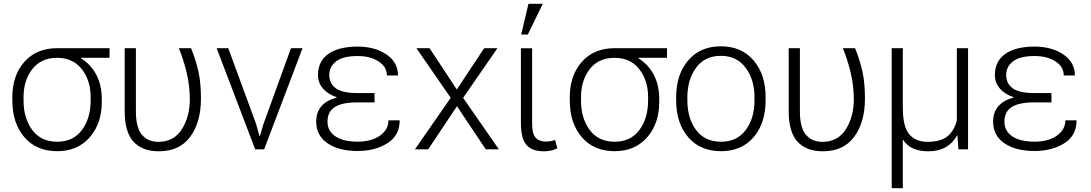

<svg xmlns="http://www.w3.org/2000/svg" viewBox="-20 -780 5699 1003"><path d="M552.2 -478H401.9V-476.6Q454.6 -443.4 483.2 -389.2Q511.7 -335 511.7 -263.2V-247.1Q511.7 -134.8 448.5 -62.5Q385.3 9.8 278.8 9.8Q170.4 9.8 107.4 -63.2Q44.4 -136.2 44.4 -255.9V-272Q44.4 -385.7 107.2 -456.8Q169.9 -527.8 277.3 -528.3H552.2ZM103 -255.9Q103 -162.1 148.7 -100.8Q194.3 -39.6 278.8 -39.6Q362.3 -39.6 408 -100.8Q453.6 -162.1 453.6 -255.9V-272Q453.6 -359.4 407.5 -418.7Q361.3 -478 277.8 -478H277.3Q193.8 -477.5 148.4 -418.5Q103 -359.4 103 -272Z M689.9 -528.3V-197.8Q689.9 -114.3 720.9 -76.7Q752 -39.1 807.6 -39.1Q888.2 -39.1 929.9 -104.7Q971.7 -170.4 971.7 -263.7Q970.7 -333.5 955.8 -397.7Q940.9 -461.9 914.6 -528.3H978Q1002.4 -468.8 1016.1 -408.4Q1029.8 -348.1 1029.8 -264.6Q1029.8 -141.6 973.9 -65.7Q918 10.3 810.1 10.3Q723.6 10.3 677.5 -39.8Q631.3 -89.8 631.3 -198.7V-528.3Z M1317.9 -132.3 1335.9 -67.9H1337.4L1356.4 -132.3L1500 -528.3H1560.5L1359.9 0H1313L1111.8 -528.3H1172.4Z M1631.8 -145Q1631.8 -193.4 1658.7 -224.6Q1685.5 -255.9 1739.3 -270.5V-272Q1691.9 -288.1 1666.5 -318.4Q1641.1 -348.6 1641.1 -387.7Q1641.1 -460.4 1695.6 -498.5Q1750 -536.6 1848.1 -536.6Q1938.5 -536.6 1998.8 -495.6Q2059.1 -454.6 2059.1 -385.7H2001Q2001 -431.2 1957.5 -459.2Q1914.1 -487.3 1848.1 -487.3Q1772.9 -487.3 1736.6 -460Q1700.2 -432.6 1700.2 -388.7Q1700.2 -342.8 1734.9 -318.4Q1769.5 -293.9 1846.2 -293.9H1936.5V-245.1H1846.2Q1767.1 -245.1 1729 -220.9Q1690.9 -196.8 1690.9 -144Q1690.9 -96.2 1731.7 -68.1Q1772.5 -40 1848.1 -40Q1920.9 -40 1965.1 -71.5Q2009.3 -103 2009.3 -151.4H2067.9Q2067.9 -71.8 2003.4 -31.5Q1939 8.8 1848.1 8.8Q1750 8.8 1690.9 -31.5Q1631.8 -71.8 1631.8 -145Z M2366.2 -312.5 2509.3 -528.3H2578.6L2399.4 -269L2585.9 0H2517.6L2367.2 -225.1L2216.8 0H2147.5L2334.5 -269L2155.3 -528.3H2224.1Z M2759.8 -527.8V-133.8Q2759.8 -81.1 2778.1 -60.8Q2796.4 -40.5 2830.6 -40.5Q2843.8 -40.5 2854.7 -42.5Q2865.7 -44.4 2879.4 -48.8L2891.6 -5.4Q2874.5 3.4 2857.4 6.8Q2840.3 10.3 2819.8 10.3Q2758.8 10.3 2730 -23.2Q2701.2 -56.6 2701.2 -136.2V-527.8ZM2740.7 -760.3H2815.4L2737.3 -599.6H2702.6Z M3464.4 -478H3314V-476.6Q3366.7 -443.4 3395.3 -389.2Q3423.8 -335 3423.8 -263.2V-247.1Q3423.8 -134.8 3360.6 -62.5Q3297.4 9.8 3190.9 9.8Q3082.5 9.8 3019.5 -63.2Q2956.5 -136.2 2956.5 -255.9V-272Q2956.5 -385.7 3019.3 -456.8Q3082 -527.8 3189.5 -528.3H3464.4ZM3015.1 -255.9Q3015.1 -162.1 3060.8 -100.8Q3106.4 -39.6 3190.9 -39.6Q3274.4 -39.6 3320.1 -100.8Q3365.7 -162.1 3365.7 -255.9V-272Q3365.7 -359.4 3319.6 -418.7Q3273.4 -478 3189.9 -478H3189.5Q3106 -477.5 3060.5 -418.5Q3015.1 -359.4 3015.1 -272Z M3512.2 -272Q3512.2 -391.1 3575.2 -464.6Q3638.2 -538.1 3745.6 -538.1Q3853.5 -538.1 3916.5 -464.6Q3979.5 -391.1 3979.5 -272V-255.9Q3979.5 -136.2 3916.7 -63.2Q3854 9.8 3746.6 9.8Q3638.2 9.8 3575.2 -63.2Q3512.2 -136.2 3512.2 -255.9ZM3570.8 -255.9Q3570.8 -162.1 3616.5 -100.8Q3662.1 -39.6 3746.6 -39.6Q3830.1 -39.6 3875.7 -100.8Q3921.4 -162.1 3921.4 -255.9V-272Q3921.4 -363.8 3875.2 -426Q3829.1 -488.3 3745.6 -488.3Q3661.6 -488.3 3616.2 -426Q3570.8 -363.8 3570.8 -272Z M4158.7 -528.3V-197.8Q4158.7 -114.3 4189.7 -76.7Q4220.7 -39.1 4276.4 -39.1Q4356.9 -39.1 4398.7 -104.7Q4440.4 -170.4 4440.4 -263.7Q4439.5 -333.5 4424.6 -397.7Q4409.7 -461.9 4383.3 -528.3H4446.8Q4471.2 -468.8 4484.9 -408.4Q4498.5 -348.1 4498.5 -264.6Q4498.5 -141.6 4442.6 -65.7Q4386.7 10.3 4278.8 10.3Q4192.4 10.3 4146.2 -39.8Q4100.1 -89.8 4100.1 -198.7V-528.3Z M4696.3 -528.3V-219.2Q4696.3 -116.2 4730.5 -77.6Q4764.6 -39.1 4824.7 -39.1Q4893.1 -39.1 4928.7 -67.4Q4964.4 -95.7 4978.5 -151.4V-528.3H5037.1V0H4986.8L4981.4 -73.2H4980Q4957.5 -32.2 4920.2 -11Q4882.8 10.3 4828.6 10.3Q4785.2 10.3 4752 -3.7Q4718.8 -17.6 4697.8 -49.3L4696.3 -48.8V203.1H4638.2V-528.3Z M5168 -145Q5168 -193.4 5194.8 -224.6Q5221.7 -255.9 5275.4 -270.5V-272Q5228 -288.1 5202.6 -318.4Q5177.2 -348.6 5177.2 -387.7Q5177.2 -460.4 5231.7 -498.5Q5286.1 -536.6 5384.3 -536.6Q5474.6 -536.6 5534.9 -495.6Q5595.2 -454.6 5595.2 -385.7H5537.1Q5537.1 -431.2 5493.7 -459.2Q5450.2 -487.3 5384.3 -487.3Q5309.1 -487.3 5272.7 -460Q5236.3 -432.6 5236.3 -388.7Q5236.3 -342.8 5271 -318.4Q5305.7 -293.9 5382.3 -293.9H5472.7V-245.1H5382.3Q5303.2 -245.1 5265.1 -220.9Q5227.1 -196.8 5227.1 -144Q5227.1 -96.2 5267.8 -68.1Q5308.6 -40 5384.3 -40Q5457 -40 5501.2 -71.5Q5545.4 -103 5545.4 -151.4H5604Q5604 -71.8 5539.6 -31.5Q5475.1 8.8 5384.3 8.8Q5286.1 8.8 5227.1 -31.5Q5168 -71.8 5168 -145Z"/></svg>

Font: Franko
Style: Light
Weight: 300
Designer: Google
Version: Version 1.200310; 2013